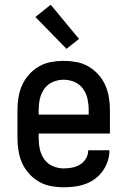

<svg xmlns="http://www.w3.org/2000/svg" viewBox="-20 -786 540 814"><path d="M250 8Q223 8 196 3Q169 -2 145.5 -15.5Q122 -29 103.5 -49.5Q85 -70 74 -94.5Q63 -119 58.5 -146Q54 -173 54 -200V-320Q54 -347 58.5 -374Q63 -401 74 -425.5Q85 -450 103.5 -470.5Q122 -491 145.5 -504.5Q169 -518 196 -523Q223 -528 250 -528Q277 -528 304 -523Q331 -518 354.5 -504.5Q378 -491 396.5 -470.5Q415 -450 426 -425.5Q437 -401 441.5 -374Q446 -347 446 -320V-220H144V-200Q144 -176 149 -153Q154 -130 168 -110.5Q182 -91 204 -81.5Q226 -72 250 -72Q268 -72 286 -75.5Q304 -79 319.5 -88.5Q335 -98 344.5 -114Q354 -130 354 -149H444Q444 -125 436.5 -102.5Q429 -80 415.5 -61Q402 -42 383 -28Q364 -14 342 -6Q320 2 296.5 5Q273 8 250 8ZM356 -300V-320Q356 -344 351 -367Q346 -390 332 -409.5Q318 -429 296 -438.5Q274 -448 250 -448Q226 -448 204 -438.5Q182 -429 168 -409.5Q154 -390 149 -367Q144 -344 144 -320V-300ZM262 -579 130 -714 195 -766 315 -621Z"/></svg>

Font: Iosevka Bendy Medium
Style: Regular
Weight: 500
Monospace: yes
Designer: Belleve Invis
Foundry: Belleve Invis
Version: Version 30.1.2